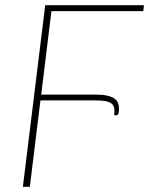

<svg xmlns="http://www.w3.org/2000/svg" viewBox="-20 -723 577 743"><path d="M179 -680 139.5 -357H349Q376 -357 393.5 -353.2Q411 -349.5 421.5 -342.5Q432 -335.5 436.2 -325.5Q440.5 -315.5 440.5 -303.5Q440.5 -287.5 437.8 -282.2Q435 -277 429 -277H422Q424 -293.5 422 -304.5Q420 -315.5 411.8 -322.2Q403.5 -329 387.5 -331.8Q371.5 -334.5 346 -334.5H136.5L95.5 0H68.5L155 -703H537L534.5 -680Z"/></svg>

Font: Lato ExtraLight
Style: Italic
Weight: 275
Italic angle: -7°
Designer: Lukasz Dziedzic with Adam Twardoch and Botio Nikoltchev
Foundry: tyPoland Lukasz Dziedzic
Version: Version 2.015; 2015-08-06; http://www.latofonts.com/